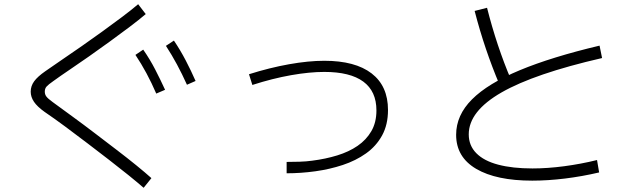

<svg xmlns="http://www.w3.org/2000/svg" viewBox="-20 -818 3040 913"><path d="M700 29 663 75Q633 49 591 15Q549 -19 499 -57.5Q449 -96 396 -136.5Q343 -177 291 -215.5Q239 -254 192 -286Q157 -311 141.5 -334Q126 -357 126 -382Q126 -409 142.5 -431.5Q159 -454 195 -479Q229 -503 274 -533.5Q319 -564 368.5 -598.5Q418 -633 467 -668.5Q516 -704 560 -737Q604 -770 637 -798L673 -751Q640 -723 595.5 -689.5Q551 -656 501.5 -620Q452 -584 403.5 -550Q355 -516 310.5 -486Q266 -456 233 -432Q210 -416 201.5 -406.5Q193 -397 193 -382Q193 -369 200.5 -359Q208 -349 230 -333Q275 -300 326.5 -262.5Q378 -225 431 -184.5Q484 -144 534.5 -105.5Q585 -67 628 -32Q671 3 700 29ZM869 -415Q846 -466 821.5 -511.5Q797 -557 769 -600L807 -625Q838 -579 863.5 -530Q889 -481 910 -433ZM723 -373Q701 -424 676.5 -469.5Q652 -515 624 -557L661 -582Q693 -536 718 -487.5Q743 -439 765 -391Z M1343 6V-48Q1371 -48 1404 -49Q1437 -50 1465 -54Q1528 -62 1583.5 -79Q1639 -96 1680.5 -124.5Q1722 -153 1746 -194.5Q1770 -236 1770 -293Q1770 -384 1707.5 -430Q1645 -476 1522 -476Q1452 -476 1364 -460.5Q1276 -445 1180 -414L1164 -465Q1262 -496 1354.5 -512.5Q1447 -529 1522 -529Q1669 -529 1747 -469Q1825 -409 1825 -295Q1825 -225 1797 -174Q1769 -123 1720.5 -88.5Q1672 -54 1610 -33.5Q1548 -13 1479.5 -3.5Q1411 6 1343 6Z M2819 -57 2829 2Q2748 21 2666.5 31Q2585 41 2511 41Q2340 41 2244.5 -15Q2149 -71 2149 -177Q2149 -270 2224.5 -345.5Q2300 -421 2451.5 -484Q2603 -547 2831 -601L2843 -542Q2521 -468 2365 -378.5Q2209 -289 2209 -179Q2209 -126 2245 -89.5Q2281 -53 2349 -35Q2417 -17 2512 -17Q2583 -17 2662.5 -27.5Q2742 -38 2819 -57ZM2410 -439 2355 -416Q2320 -499 2290.5 -586Q2261 -673 2237 -766L2296 -781Q2319 -690 2347.5 -604.5Q2376 -519 2410 -439Z"/></svg>

Font: Murecho Thin Light
Style: Regular
Weight: 300
Version: Version 1.010